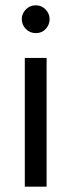

<svg xmlns="http://www.w3.org/2000/svg" viewBox="-20 -696 266 716"><path d="M61.2 -625Q61.2 -645 76.2 -660.6Q91.2 -676.2 113.8 -676.2Q135 -676.2 150 -660.6Q165 -645 165 -625Q165 -603.8 150.6 -588.1Q136.2 -572.5 113.8 -572.5Q91.2 -572.5 76.2 -588.1Q61.2 -603.8 61.2 -625ZM153.8 0H72.5V-480H153.8Z"/></svg>

Font: Cambay
Style: Regular
Weight: 400
Version: Version 1.180;PS 001.180;hotconv 1.0.70;makeotf.lib2.5.58329